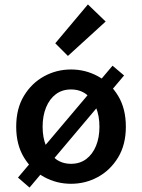

<svg xmlns="http://www.w3.org/2000/svg" viewBox="-20 -816 640 865"><path d="M300 12Q235 12 179 -18.5Q123 -49 88 -106.5Q53 -164 53 -245Q53 -327 88 -384.5Q123 -442 179 -472.5Q235 -503 300 -503Q365 -503 421 -472.5Q477 -442 512 -384.5Q547 -327 547 -245Q547 -164 512 -106.5Q477 -49 421 -18.5Q365 12 300 12ZM300 -78Q340 -78 368.5 -99.5Q397 -121 412.5 -158.5Q428 -196 428 -245Q428 -294 412.5 -332Q397 -370 368.5 -391.5Q340 -413 300 -413Q260 -413 231.5 -391.5Q203 -370 187.5 -332Q172 -294 172 -245Q172 -196 187.5 -158.5Q203 -121 231.5 -99.5Q260 -78 300 -78ZM113 29 61 -16 487 -520 539 -476ZM286 -564 229 -621 376 -796 456 -719Z"/></svg>

Font: Source Code Pro ExtraLight SemiBold
Style: Regular
Weight: 600
Monospace: yes
Version: Version 1.018;hotconv 1.0.116;makeotfexe 2.5.65601